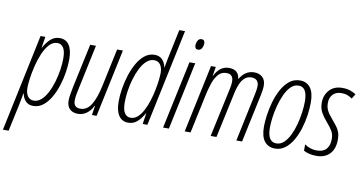

<svg xmlns="http://www.w3.org/2000/svg" viewBox="-132 -1003 2802 1477"><g transform="rotate(10 1269.0 -265.0)"><path d="M-43.5 230 116.7 -529.8H153.8L140.1 -442.9H142.1Q167 -488.8 196.5 -514.4Q226.1 -540 266.1 -540Q314 -540 339.6 -502.2Q365.2 -464.4 365.2 -391.6Q365.2 -344.7 356.9 -290.5Q348.6 -236.3 331.5 -183.3Q314.5 -130.4 289.1 -86.7Q263.7 -43 229.7 -16.6Q195.8 9.8 153.3 9.8Q116.2 9.8 94.2 -13.2Q72.3 -36.1 65.9 -71.3H63Q58.6 -46.9 53.7 -19.8Q48.8 7.3 43.5 32.2L1 230ZM150.9 -31.2Q182.6 -31.2 209.2 -55.2Q235.8 -79.1 256.1 -118.4Q276.4 -157.7 290.3 -205.1Q304.2 -252.4 311.5 -300.5Q318.8 -348.6 318.8 -388.7Q318.8 -447.3 301.5 -473.4Q284.2 -499.5 254.4 -499.5Q218.8 -499.5 191.2 -469.2Q163.6 -439 143.6 -391.4Q123.5 -343.8 110.8 -291Q98.1 -238.3 92 -192.4Q85.9 -146.5 85.9 -120.6Q85.9 -79.6 102.8 -55.4Q119.6 -31.2 150.9 -31.2Z M502.4 9.8Q461.9 9.8 438.5 -12.9Q415 -35.6 415 -79.6Q415 -101.1 420.7 -132.3Q426.3 -163.6 431.6 -190.9L504.4 -529.8H549.3L477.1 -189Q471.2 -162.6 466.3 -136.2Q461.4 -109.9 461.4 -86.9Q461.4 -32.2 514.2 -32.2Q565.9 -32.2 598.9 -85.4Q631.8 -138.7 653.3 -242.2L714.4 -529.8H759.8L647.5 0H611.3L622.6 -74.2H620.1Q601.1 -34.2 570.3 -12.2Q539.6 9.8 502.4 9.8Z M895 9.8Q847.2 9.8 821.3 -28.3Q795.4 -66.4 795.4 -138.7Q795.4 -184.6 804 -238.5Q812.5 -292.5 829.3 -345.5Q846.2 -398.4 871.3 -442.6Q896.5 -486.8 930.4 -513.4Q964.4 -540 1006.3 -540Q1043.9 -540 1066.2 -517.3Q1088.4 -494.6 1095.2 -459.5H1098.1Q1102.5 -483.9 1107.4 -510.7Q1112.3 -537.6 1118.2 -562.5L1159.7 -759.8H1204.6L1044.4 0H1007.8L1020.5 -85.9H1018.6Q993.7 -41 964.6 -15.6Q935.5 9.8 895 9.8ZM906.7 -30.8Q937.5 -30.8 961.9 -53Q986.3 -75.2 1005.1 -111.3Q1023.9 -147.5 1037.4 -190.7Q1050.8 -233.9 1059.3 -276.6Q1067.9 -319.3 1071.8 -354.7Q1075.7 -390.1 1075.7 -410.2Q1075.7 -450.7 1058.8 -474.6Q1042 -498.5 1010.3 -498.5Q978 -498.5 951.4 -474.4Q924.8 -450.2 904.5 -410.4Q884.3 -370.6 870.4 -323Q856.4 -275.4 849.6 -227.8Q842.8 -180.2 842.8 -141.1Q842.8 -83 859.9 -56.9Q877 -30.8 906.7 -30.8Z M1327.6 -636.7Q1302.2 -636.7 1302.2 -666Q1302.2 -685.1 1311.8 -703.1Q1321.3 -721.2 1341.8 -721.2Q1366.7 -721.2 1366.7 -691.9Q1366.7 -672.4 1356.7 -654.5Q1346.7 -636.7 1327.6 -636.7ZM1167 0 1279.8 -529.8H1324.7L1212.4 0Z M1335.9 0 1448.2 -529.8H1485.4L1473.6 -459H1476.1Q1516.1 -540 1587.9 -540Q1663.1 -540 1671.4 -469.2H1673.3Q1691.9 -502.4 1720 -521.2Q1748 -540 1785.6 -540Q1823.7 -540 1848.9 -517.6Q1874 -495.1 1874 -449.7Q1874 -435.5 1871.1 -416.3Q1868.2 -397 1865.2 -380.9L1784.2 0H1739.3L1818.8 -376.5Q1822.8 -396 1825.2 -412.4Q1827.6 -428.7 1827.6 -439.9Q1827.6 -468.8 1812.3 -483.4Q1796.9 -498 1771 -498Q1739.7 -498 1718.5 -479.5Q1697.3 -460.9 1684.1 -430.9Q1670.9 -400.9 1663.1 -367.2L1584 0H1538.6L1623 -391.1Q1626 -404.8 1627.2 -418Q1628.4 -431.2 1628.4 -440.9Q1628.4 -498 1575.2 -498Q1536.1 -498 1511.5 -469.7Q1486.8 -441.4 1470.9 -394.5Q1455.1 -347.7 1443.8 -291.5L1381.8 0Z M2042 9.8Q1989.7 9.8 1959.7 -27.3Q1929.7 -64.5 1929.7 -142.6Q1929.7 -180.7 1936.8 -231.9Q1943.8 -283.2 1959.2 -336.9Q1974.6 -390.6 1999.5 -436.8Q2024.4 -482.9 2060.1 -511.5Q2095.7 -540 2143.6 -540Q2194.8 -540 2223.9 -501.7Q2252.9 -463.4 2252.9 -385.7Q2252.9 -338.4 2244.9 -284.4Q2236.8 -230.5 2220.5 -178.5Q2204.1 -126.5 2179 -84Q2153.8 -41.5 2119.6 -15.9Q2085.4 9.8 2042 9.8ZM2045.4 -31.2Q2078.1 -31.2 2104 -55.4Q2129.9 -79.6 2149.2 -119.1Q2168.5 -158.7 2181.2 -206.1Q2193.8 -253.4 2200.2 -300.8Q2206.5 -348.1 2206.5 -386.7Q2206.5 -499 2138.7 -499Q2104.5 -499 2078.1 -472.9Q2051.8 -446.8 2032.5 -404.8Q2013.2 -362.8 2000.5 -314.5Q1987.8 -266.1 1981.9 -220.5Q1976.1 -174.8 1976.1 -142.6Q1976.1 -31.2 2045.4 -31.2Z M2365.2 9.8Q2331.5 9.8 2305.4 2.7Q2279.3 -4.4 2265.6 -13.2V-62.5Q2281.2 -50.3 2307.1 -41Q2333 -31.7 2361.8 -31.7Q2411.1 -31.7 2435.8 -59.6Q2460.4 -87.4 2460.4 -138.7Q2460.4 -172.9 2446.5 -198Q2432.6 -223.1 2399.9 -260.7Q2372.1 -292 2354 -324.2Q2335.9 -356.4 2335.9 -401.4Q2335.9 -459.5 2372.3 -499.8Q2408.7 -540 2473.6 -540Q2509.8 -540 2535.9 -530.5Q2562 -521 2580.1 -509.3L2557.1 -471.7Q2542.5 -482.9 2521.7 -491.2Q2501 -499.5 2473.1 -499.5Q2431.2 -499.5 2406.7 -474.1Q2382.3 -448.7 2382.3 -406.7Q2382.3 -374.5 2394.5 -349.1Q2406.7 -323.7 2434.6 -292.5Q2458.5 -264.6 2474.9 -242.7Q2491.2 -220.7 2499.3 -197.5Q2507.3 -174.3 2507.3 -142.6Q2507.3 -69.8 2469.7 -30Q2432.1 9.8 2365.2 9.8Z"/></g></svg>

Font: Open Sans Condensed Light
Style: Italic
Weight: 300
Width: 3
Italic angle: -12°
Designer: Monotype Design Team
Foundry: Monotype Imaging Inc.
Version: Version 3.000; ttfautohint (v1.8.4)